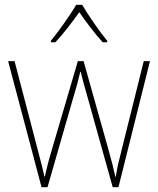

<svg xmlns="http://www.w3.org/2000/svg" viewBox="-20 -783 662 804"><path d="M324 -763H299C275 -721 224 -650 193 -612V-606H212C246 -642 285 -694 312 -732C339 -693 377 -642 410 -606H429V-612C401 -645 349 -720 324 -763ZM343 -389 452 1H476L608 -527H582L489 -154C477 -105 471 -84 465 -43H463C456 -76 447 -111 434 -157L330 -527H306L198 -159C182 -106 174 -72 168 -44H166C159 -76 152 -103 138 -156L41 -527H14L154 1H179L291 -389C301 -420 308 -449 316 -482H318C326 -449 333 -423 343 -389Z"/></svg>

Font: Noto Sans Gujarati UI SemiCondensed Thin
Style: Regular
Weight: 100
Width: 4
Designer: Jelle Bosma - Monotype Design Team, Universal Thirst
Foundry: Monotype Imaging Inc.
Version: Version 2.106